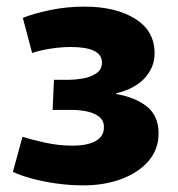

<svg xmlns="http://www.w3.org/2000/svg" viewBox="-20 -552 537 580"><path d="M232 8Q190 8 148.5 2Q107 -4 73 -13.5Q39 -23 19 -33L48 -139Q75 -130 116.5 -121Q158 -112 199 -112Q244 -112 269 -126Q294 -140 294 -168Q294 -189 278 -200.5Q262 -212 239.5 -216Q217 -220 196 -220H139L143 -311H191Q205 -311 228 -314.5Q251 -318 269.5 -329.5Q288 -341 288 -363Q288 -410 194 -410Q164 -410 132.5 -405Q101 -400 77 -392L49 -498Q81 -511 131 -521.5Q181 -532 235 -532Q329 -532 388 -495.5Q447 -459 447 -391Q447 -349 417.5 -316.5Q388 -284 331 -270V-268Q389 -258 424 -230Q459 -202 459 -149Q459 -101 429 -66Q399 -31 347.5 -11.5Q296 8 232 8Z"/></svg>

Font: Murecho
Style: Bold
Weight: 700
Designer: Neil Summerour
Foundry: Positype
Version: Version 1.010; ttfautohint (v1.8.3)